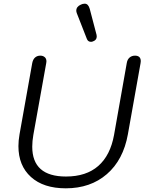

<svg xmlns="http://www.w3.org/2000/svg" viewBox="-20 -1012 786 1042"><path d="M80 -219Q80 -249 86 -283L155 -670Q159 -690 170.5 -700Q182 -710 199 -710Q213 -710 222.5 -702Q232 -694 232 -679Q232 -673 231 -670L161 -280Q155 -246 155 -216Q155 -54 338 -54Q448 -54 513.5 -111.5Q579 -169 599 -280L668 -670Q671 -689 683 -699.5Q695 -710 713 -710Q728 -710 736 -702.5Q744 -695 744 -680Q744 -674 743 -670L674 -283Q649 -144 560 -67Q471 10 337 10Q216 10 148 -51.5Q80 -113 80 -219ZM474 -785Q457 -785 451 -802L397 -940Q394 -948 394 -954Q394 -976 419 -987Q429 -992 440 -992Q459 -992 467 -964L504 -823Q505 -820 505 -814Q505 -795 486 -788Q480 -785 474 -785Z"/></svg>

Font: Kodchasan
Style: Italic
Weight: 400
Italic angle: -10°
Version: Version 1.000; ttfautohint (v1.6)